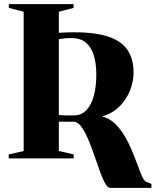

<svg xmlns="http://www.w3.org/2000/svg" viewBox="-20 -763 750 925"><path d="M510.5 142Q498.5 142 486.5 120.5Q474.5 99 462.2 65Q450 31 436.5 -8.2Q423 -47.5 408.2 -83.8Q393.5 -120 377 -145.2Q360.5 -170.5 341 -176.5Q332 -176.5 322 -176.5Q312 -176.5 302 -176.5Q292 -176.5 282.2 -176.8Q272.5 -177 263.5 -177V-35.5L335 -19V0H22V-19L94 -35.5V-706.5L22.5 -725V-743H334.5V-725L263.5 -706.5V-605Q279 -606 296.8 -606.8Q314.5 -607.5 336 -607.5Q442.5 -607.5 505.5 -585.2Q568.5 -563 596 -519.8Q623.5 -476.5 623.5 -413.5Q623.5 -371.5 606.8 -328.2Q590 -285 556.5 -251Q523 -217 471.5 -202Q505.5 -194 532 -169.2Q558.5 -144.5 579 -110.2Q599.5 -76 615 -39Q630.5 -2 642.5 31Q654.5 64 664.2 86Q674 108 683.5 112.5L709.5 123V142ZM335.5 -207Q372.5 -207 396.5 -232.5Q420.5 -258 432.2 -302.5Q444 -347 444 -403.5Q444 -456.5 432 -496Q420 -535.5 394 -557.5Q368 -579.5 325 -579.5Q297.5 -579.5 284.8 -577.5Q272 -575.5 263.5 -574V-209Q273 -208 287.2 -207.2Q301.5 -206.5 315 -206.8Q328.5 -207 335.5 -207Z"/></svg>

Font: Merriweather 144pt ExtraBold
Style: Regular
Weight: 800
Version: Version 2.100